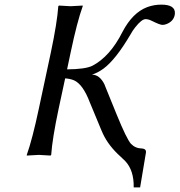

<svg xmlns="http://www.w3.org/2000/svg" viewBox="-20 -672 779 833"><path d="M595.2 -27.8Q616.7 -26.4 612.8 -7.8L587.9 141.1Q587.9 141.1 560.1 141.1Q561.5 67.4 523.4 26.9Q515.1 18.6 502.4 6.8Q451.7 -38.6 426.8 -91.3Q422.9 -99.6 419.9 -106.9L369.6 -228Q339.8 -306.6 300.8 -323.7Q283.7 -330.6 262.7 -332L234.4 -200.2Q207 -70.8 202.1 0L199.2 2.9Q197.3 2.9 148.9 0L96.2 2.9V0Q120.6 -68.8 148.4 -200.2L200.7 -444.8Q228 -574.2 232.9 -645L235.8 -647.9Q237.8 -647.9 286.1 -645L338.9 -647.9V-645Q314.5 -577.6 286.6 -444.8L271 -371.1Q349.1 -371.6 379.9 -386.2Q457.5 -426.3 511.7 -534.2Q555.2 -617.2 618.7 -641.1Q647.9 -651.9 679.7 -651.9Q741.2 -651.9 738.8 -613.3Q738.3 -609.4 737.8 -606Q731.9 -579.1 702.1 -567.4Q692.9 -564 685.1 -564Q673.8 -564 640.6 -580.6Q623.5 -589.4 611.3 -588.9Q594.7 -588.9 566.4 -553.2Q555.2 -539.1 546.4 -522.9Q481.9 -413.1 428.7 -374Q403.8 -356 378.9 -348.1Q412.1 -348.1 433.1 -306.2Q436 -300.3 437.5 -294.9L486.3 -174.8Q529.3 -69.3 548.3 -47.9Q567.4 -28.3 595.2 -27.8Z"/></svg>

Font: Linux Biolinum Capitals O
Style: Italic Samll Caps
Weight: 400
Italic angle: -12°
Designer: Philipp H. Poll
Foundry: Philipp H. Poll
Version: Version 0.6.2